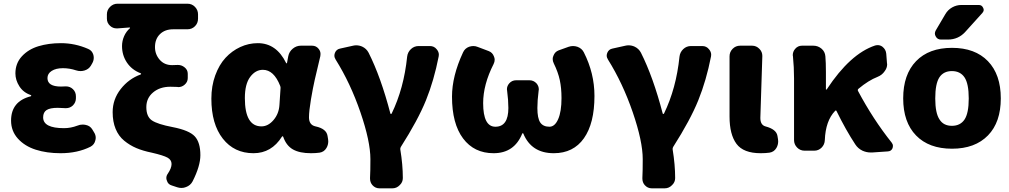

<svg xmlns="http://www.w3.org/2000/svg" viewBox="-20 -817 5472 1041"><path d="M308.6 13.7Q233.4 13.7 173.8 -5.4Q114.3 -24.4 77.1 -65.4Q40 -106.4 40 -163.1Q40 -267.6 146.5 -294.9Q149.4 -295.9 149.4 -298.3Q149.4 -300.8 146.5 -301.8Q106.4 -315.4 85 -349.1Q63.5 -382.8 63.5 -418.9Q63.5 -473.6 98.6 -511.7Q133.8 -549.8 188.5 -566.4Q243.2 -583 310.5 -583Q386.7 -583 458 -551.8Q479.5 -543 486.3 -519.5Q488.3 -510.7 488.3 -503.9Q488.3 -488.3 480.5 -474.6L472.7 -460.9Q460.9 -441.4 437.5 -434.6Q426.8 -431.6 417 -431.6Q404.3 -431.6 392.6 -435.5Q357.4 -447.3 321.3 -447.3Q283.2 -447.3 260.3 -432.6Q237.3 -418 237.3 -393.6Q237.3 -347.7 310.5 -347.7Q321.3 -347.7 335 -348.6Q335.9 -348.6 337.9 -348.6Q359.4 -348.6 375 -334Q391.6 -318.4 391.6 -294.9V-284.2Q391.6 -261.7 375 -245.1Q359.4 -230.5 337.9 -230.5Q335.9 -230.5 335 -230.5Q310.5 -232.4 293 -232.4Q251 -232.4 232.4 -220.2Q213.9 -208 213.9 -180.7Q213.9 -122.1 327.1 -122.1Q363.3 -122.1 399.4 -135.7Q413.1 -141.6 427.7 -141.6Q436.5 -141.6 445.3 -139.6Q468.8 -134.8 480.5 -115.2L489.3 -100.6Q499 -85.9 499 -70.3Q499 -63.5 497.1 -56.6Q492.2 -33.2 470.7 -21.5Q400.4 13.7 308.6 13.7Z M1024.4 166Q1012.7 188.5 988.3 197.3Q976.6 202.1 963.9 202.1Q952.1 202.1 940.4 198.2L911.1 188.5Q890.6 182.6 884.8 162.1Q881.8 155.3 881.8 148.4Q881.8 135.7 889.6 125Q910.2 94.7 910.2 72.3Q910.2 49.8 888.2 37.6Q866.2 25.4 802.7 10.7Q754.9 1 719.2 -14.2Q683.6 -29.3 653.3 -54.2Q623 -79.1 606.9 -118.2Q590.8 -157.2 590.8 -209Q590.8 -278.3 634.3 -334Q677.7 -389.6 742.2 -413.1Q745.1 -414.1 745.1 -416.5Q745.1 -418.9 742.2 -419.9Q694.3 -438.5 668 -478Q641.6 -517.6 641.6 -567.4Q641.6 -594.7 652.8 -620.6Q664.1 -646.5 684.6 -664.1Q685.5 -665 685.1 -666.5Q684.6 -668 682.6 -668Q625 -664.1 617.2 -663.1Q614.3 -663.1 612.3 -663.1Q591.8 -663.1 577.1 -676.8Q559.6 -692.4 559.6 -715.8V-739.3Q559.6 -762.7 576.7 -779.8Q593.8 -796.9 617.2 -796.9H996.1Q1020.5 -796.9 1037.1 -779.8Q1053.7 -762.7 1053.7 -739.3V-715.8Q1053.7 -691.4 1037.1 -674.8Q1020.5 -658.2 996.1 -658.2H918.9Q874 -658.2 847.2 -631.8Q820.3 -605.5 820.3 -561.5Q820.3 -522.5 845.7 -493.2Q871.1 -463.9 913.1 -463.9Q930.7 -463.9 941.4 -464.8Q943.4 -464.8 945.3 -464.8Q964.8 -464.8 980.5 -452.1Q998 -438.5 998 -417V-393.6Q998 -372.1 980.5 -357.4Q965.8 -344.7 946.3 -344.7Q943.4 -344.7 941.4 -345.7Q923.8 -346.7 903.3 -346.7Q846.7 -346.7 810.1 -315.9Q773.4 -285.2 773.4 -236.3Q773.4 -184.6 803.7 -164.1Q834 -143.6 916 -127.9Q1005.9 -110.4 1036.1 -77.6Q1066.4 -44.9 1066.4 24.4Q1066.4 83 1024.4 166Z M1354.5 13.7Q1250 13.7 1188 -65.4Q1126 -144.5 1126 -282.2Q1126 -350.6 1147 -408.2Q1168 -465.8 1202.6 -503.4Q1237.3 -541 1282.7 -562Q1328.1 -583 1377.9 -583Q1478.5 -583 1531.2 -475.6Q1532.2 -473.6 1534.2 -473.6Q1536.1 -473.6 1536.1 -475.6L1543 -512.7Q1547.9 -537.1 1567.4 -553.2Q1586.9 -569.3 1611.3 -569.3H1671.9Q1694.3 -569.3 1708 -551.8Q1717.8 -539.1 1717.8 -524.4Q1717.8 -518.6 1716.8 -512.7Q1696.3 -426.8 1686.5 -384.3Q1676.8 -341.8 1666 -278.3Q1655.3 -214.8 1655.3 -180.7Q1655.3 -139.6 1690.4 -131.8Q1750 -119.1 1755.9 -80.1L1758.8 -62.5Q1759.8 -56.6 1759.8 -50.8Q1759.8 -31.2 1750 -14.6Q1737.3 6.8 1712.9 10.7Q1691.4 13.7 1666 13.7Q1604.5 13.7 1568.4 -6.8Q1532.2 -27.3 1515.6 -75.2Q1514.6 -78.1 1512.2 -78.1Q1509.8 -78.1 1508.8 -76.2Q1452.1 13.7 1354.5 13.7ZM1397.5 -131.8Q1433.6 -131.8 1462.9 -166Q1492.2 -200.2 1495.1 -248L1501 -337.9Q1502 -344.7 1499 -351.6Q1464.8 -438.5 1405.3 -438.5Q1365.2 -438.5 1336.4 -399.9Q1307.6 -361.3 1307.6 -285.2Q1307.6 -131.8 1397.5 -131.8Z M2164.1 148.4Q2164.1 170.9 2147.5 186.5Q2130.9 204.1 2107.4 204.1H2037.1Q2014.6 204.1 1999 186.5Q1986.3 171.9 1986.3 151.4Q1986.3 149.4 1986.3 146.5Q1988.3 112.3 1988.3 45.9Q1988.3 -50.8 1934.1 -208.5Q1879.9 -366.2 1799.8 -494.1Q1793 -504.9 1793 -515.6Q1793 -522.5 1795.9 -530.3Q1803.7 -549.8 1824.2 -553.7L1894.5 -569.3Q1903.3 -571.3 1911.1 -571.3Q1927.7 -571.3 1943.4 -564.5Q1966.8 -553.7 1978.5 -531.2Q2044.9 -399.4 2096.7 -201.2Q2097.7 -199.2 2100.1 -199.2Q2102.5 -199.2 2103.5 -201.2Q2169.9 -337.9 2187.5 -509.8Q2190.4 -534.2 2208 -550.8Q2225.6 -567.4 2250 -567.4H2310.5Q2334 -567.4 2347.7 -549.8Q2359.4 -536.1 2359.4 -520.5Q2359.4 -515.6 2358.4 -510.7Q2333 -380.9 2289.6 -273.4Q2246.1 -166 2153.3 -20.5Q2149.4 -13.7 2150.4 -6.8Q2164.1 76.2 2164.1 148.4Z M2656.2 13.7Q2550.8 13.7 2490.7 -66.4Q2430.7 -146.5 2430.7 -293Q2430.7 -404.3 2490.2 -532.2Q2500 -554.7 2523.4 -563.5Q2535.2 -567.4 2546.9 -567.4Q2558.6 -567.4 2570.3 -562.5L2629.9 -540Q2650.4 -532.2 2658.2 -510.7Q2662.1 -502 2662.1 -493.2Q2662.1 -481.4 2656.2 -469.7Q2599.6 -358.4 2599.6 -257.8Q2599.6 -129.9 2666 -129.9Q2736.3 -129.9 2736.3 -231.4Q2736.3 -273.4 2729.5 -325.2Q2728.5 -329.1 2728.5 -333Q2728.5 -350.6 2741.2 -365.2Q2755.9 -381.8 2778.3 -381.8H2850.6Q2873 -381.8 2888.7 -365.2Q2901.4 -350.6 2901.4 -332Q2901.4 -328.1 2900.4 -325.2Q2893.6 -271.5 2893.6 -231.4Q2893.6 -175.8 2909.2 -152.8Q2924.8 -129.9 2959 -129.9Q2988.3 -129.9 3006.3 -170.9Q3024.4 -211.9 3024.4 -285.2Q3024.4 -339.8 3015.1 -382.8Q3005.9 -425.8 2982.4 -473.6Q2976.6 -485.4 2976.6 -497.1Q2976.6 -505.9 2980.5 -514.6Q2988.3 -536.1 3008.8 -543.9L3063.5 -563.5Q3075.2 -567.4 3086.9 -567.4Q3098.6 -567.4 3110.4 -563.5Q3134.8 -554.7 3145.5 -533.2Q3203.1 -419.9 3203.1 -296.9Q3203.1 -148.4 3146 -67.4Q3088.9 13.7 2982.4 13.7Q2861.3 13.7 2817.4 -92.8Q2816.4 -94.7 2814.5 -94.7Q2812.5 -94.7 2811.5 -92.8Q2768.6 13.7 2656.2 13.7Z M3640.6 148.4Q3640.6 170.9 3624 186.5Q3607.4 204.1 3584 204.1H3513.7Q3491.2 204.1 3475.6 186.5Q3462.9 171.9 3462.9 151.4Q3462.9 149.4 3462.9 146.5Q3464.8 112.3 3464.8 45.9Q3464.8 -50.8 3410.6 -208.5Q3356.4 -366.2 3276.4 -494.1Q3269.5 -504.9 3269.5 -515.6Q3269.5 -522.5 3272.5 -530.3Q3280.3 -549.8 3300.8 -553.7L3371.1 -569.3Q3379.9 -571.3 3387.7 -571.3Q3404.3 -571.3 3419.9 -564.5Q3443.4 -553.7 3455.1 -531.2Q3521.5 -399.4 3573.2 -201.2Q3574.2 -199.2 3576.7 -199.2Q3579.1 -199.2 3580.1 -201.2Q3646.5 -337.9 3664.1 -509.8Q3667 -534.2 3684.6 -550.8Q3702.1 -567.4 3726.6 -567.4H3787.1Q3810.5 -567.4 3824.2 -549.8Q3835.9 -536.1 3835.9 -520.5Q3835.9 -515.6 3835 -510.7Q3809.6 -380.9 3766.1 -273.4Q3722.7 -166 3629.9 -20.5Q3626 -13.7 3627 -6.8Q3640.6 76.2 3640.6 148.4Z M4104.5 13.7Q4010.7 13.7 3973.1 -37.1Q3935.5 -87.9 3935.5 -184.6V-511.7Q3935.5 -535.2 3952.1 -552.2Q3968.8 -569.3 3993.2 -569.3H4057.6Q4081.1 -569.3 4097.7 -551.8Q4113.3 -536.1 4113.3 -513.7L4102.5 -177.7Q4102.5 -139.6 4129.9 -131.8Q4189.5 -116.2 4195.3 -80.1L4198.2 -62.5Q4199.2 -56.6 4199.2 -50.8Q4199.2 -31.2 4189.5 -14.6Q4176.8 6.8 4152.3 10.7Q4130.9 13.7 4104.5 13.7Z M4814.5 -43.9Q4821.3 -35.2 4821.3 -26.4Q4821.3 -20.5 4819.3 -13.7Q4812.5 2.9 4793.9 3.9L4708 9.8Q4705.1 9.8 4701.2 9.8Q4677.7 9.8 4656.2 0Q4631.8 -11.7 4617.2 -34.2Q4566.4 -111.3 4515.6 -214.8Q4512.7 -220.7 4507.8 -215.8Q4456.1 -162.1 4452.1 -57.6Q4451.2 -33.2 4434.6 -16.6Q4418 0 4394.5 0H4342.8Q4318.4 0 4301.8 -17.1Q4285.2 -34.2 4285.2 -57.6V-391.6Q4285.2 -453.1 4279.3 -511.7Q4278.3 -514.6 4278.3 -517.6Q4278.3 -537.1 4291 -551.8Q4305.7 -569.3 4328.1 -569.3H4389.6Q4415 -569.3 4434.1 -553.2Q4453.1 -537.1 4455.1 -511.7Q4458 -478.5 4458 -426.8V-333Q4458 -331.1 4460 -331.1Q4461.9 -331.1 4462.9 -333Q4589.8 -525.4 4724.6 -570.3Q4732.4 -572.3 4739.3 -572.3Q4752.9 -572.3 4764.6 -563.5Q4783.2 -548.8 4785.2 -525.4L4789.1 -474.6Q4790 -471.7 4790 -468.8Q4790 -448.2 4776.4 -430.7Q4762.7 -410.2 4738.3 -400.4Q4688.5 -380.9 4634.8 -335.9Q4628.9 -331.1 4631.8 -324.2Q4713.9 -169.9 4814.5 -43.9Z M5074.2 -168.9Q5095.7 -134.8 5141.1 -134.8Q5186.5 -134.8 5209.5 -168.9Q5232.4 -203.1 5232.4 -283.2Q5232.4 -363.3 5209.5 -397.5Q5186.5 -431.6 5141.1 -431.6Q5095.7 -431.6 5073.2 -397.5Q5050.8 -363.3 5050.8 -283.2Q5050.8 -203.1 5074.2 -168.9ZM5336.9 -83Q5266.6 -10.7 5141.6 -10.7Q5016.6 -10.7 4946.8 -82.5Q4877 -154.3 4877 -283.7Q4877 -413.1 4946.8 -485.4Q5016.6 -557.6 5141.6 -557.6Q5266.6 -557.6 5336.4 -485.4Q5406.2 -413.1 5406.2 -283.7Q5406.2 -154.3 5336.9 -83ZM5287.1 -790Q5303.7 -790 5310.5 -774.4Q5313.5 -768.6 5313.5 -763.7Q5313.5 -754.9 5306.6 -747.1L5214.8 -645.5Q5176.8 -602.5 5119.1 -602.5H5082Q5062.5 -602.5 5053.7 -619.1Q5048.8 -627 5048.8 -635.3Q5048.8 -643.6 5053.7 -652.3L5105.5 -740.2Q5119.1 -763.7 5142.6 -776.9Q5166 -790 5192.4 -790Z"/></svg>

Font: Gen Jyuu Gothic Heavy
Style: Bold
Weight: 900
Designer: [Source Han Sans]
Ryoko NISHIZUKA  (kana & ideographs); Paul D. Hunt (Latin, Greek & Cyrillic); Wenlong ZHANG  (bopomofo
Version: Version 1.002.20150607